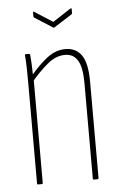

<svg xmlns="http://www.w3.org/2000/svg" viewBox="-49 -667 440 703"><g transform="rotate(-5 171.5 -316.0)"><path d="M267 0Q264 0 264 -4V-355Q264 -412 248.5 -438Q233 -464 202 -464Q168 -464 136.5 -437.5Q105 -411 75 -375V-399Q106 -436 137.5 -460.5Q169 -485 205 -485Q244 -485 264.5 -455.5Q285 -426 285 -358V-4Q285 0 281 0ZM62 0Q59 0 59 -4V-368Q59 -395 58.5 -423Q58 -451 56 -475Q55 -479 59 -479H71Q75 -479 75 -475Q77 -456 78 -427Q79 -398 79 -383L80 -382V-4Q80 0 76 0ZM167 -568 101 -610Q99 -612 99 -616V-630Q99 -633 103 -631L170 -588L236 -631Q241 -633 241 -630V-616Q241 -612 239 -610L173 -568Q170 -565 167 -568Z"/></g></svg>

Font: Sofia Sans Extra Condensed Thin
Style: Regular
Weight: 250
Version: Version 4.100